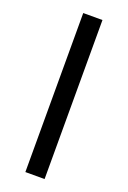

<svg xmlns="http://www.w3.org/2000/svg" viewBox="-142 -777 549 826"><g transform="rotate(20 132.5 -364.0)"><path d="M177 -728H89V0H177Z"/></g></svg>

Font: Wafeq
Style: Regular
Weight: 400
Designer: Rasmus Andersson & Azza Alameddine
Foundry: Google & TypeTogether
Version: Version 3.000;FEAKit 1.0